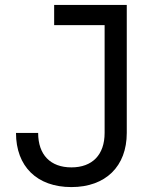

<svg xmlns="http://www.w3.org/2000/svg" viewBox="-20 -750 640 780"><path d="M270 10C409 10 495 -74 495 -210V-730H200V-648H405V-210C405 -121 355 -70 270 -70C185 -70 135 -121 135 -210H45C45 -74 130 10 270 10Z"/></svg>

Font: Tekne LDO
Style: Regular
Weight: 400
Monospace: yes
Designer: Alessio Laiso, Mario Rullo, Paolo Rosset
Foundry: Alessio Laiso
Version: Version 1.000;hotconv 1.0.109;makeotfexe 2.5.65596